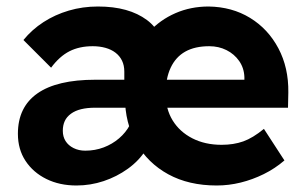

<svg xmlns="http://www.w3.org/2000/svg" viewBox="-20 -560 940 590"><path d="M35 -149Q35 -190 50 -221Q65 -252 95 -273Q125 -294 169.5 -304.5Q214 -315 273 -315H743L731 -302V-323Q730 -351 715 -372.5Q700 -394 676 -406Q652 -418 623 -418Q579 -418 549.5 -401.5Q520 -385 504.5 -352Q489 -319 489 -272Q489 -225 510.5 -190Q532 -155 571 -135Q610 -115 661 -115Q698 -115 727.5 -125.5Q757 -136 791 -164L854 -67Q825 -42 790.5 -25Q756 -8 719.5 1Q683 10 646 10Q560 10 497 -24.5Q434 -59 399 -120.5Q364 -182 364 -261Q364 -322 383.5 -373Q403 -424 437.5 -461.5Q472 -499 519 -519.5Q566 -540 621 -540Q693 -539 748.5 -505Q804 -471 835.5 -411.5Q867 -352 866 -276L865 -229H272Q248 -229 229.5 -224.5Q211 -220 198 -210.5Q185 -201 179 -188Q173 -175 173 -158Q173 -140 181.5 -126.5Q190 -113 206 -105Q222 -97 242 -97Q272 -97 298.5 -107Q325 -117 346 -135Q367 -153 379 -176L428 -99Q407 -66 373 -41.5Q339 -17 298.5 -3.5Q258 10 215 10Q163 10 122.5 -10Q82 -30 58.5 -65.5Q35 -101 35 -149ZM362 -251V-340Q362 -359 355 -373.5Q348 -388 335 -398Q322 -408 304 -413Q286 -418 265 -418Q224 -418 193.5 -402.5Q163 -387 137 -352L52 -437Q78 -469 113.5 -492Q149 -515 191.5 -527.5Q234 -540 281 -540Q329 -540 366.5 -529.5Q404 -519 431.5 -498.5Q459 -478 473 -447Q487 -416 487 -374V-255Z"/></svg>

Font: Mach SemiBold
Style: Regular
Weight: 600
Version: Version 1.002